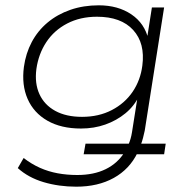

<svg xmlns="http://www.w3.org/2000/svg" viewBox="-20 -515 702 723"><path d="M267 188Q202 188 144.5 171Q87 154 47 118L69 80Q99 103 130.5 117Q162 131 197 137.5Q232 144 271 144Q333 144 378 122Q423 100 449 58L451 66H295L302 26H472L463 31Q468 20 471.5 8Q475 -4 477 -17L499 -156H505Q486 -116 452.5 -88.5Q419 -61 376.5 -46Q334 -31 285 -31Q210 -31 158.5 -60.5Q107 -90 84 -142.5Q61 -195 70 -263Q77 -314 99.5 -356.5Q122 -399 159 -430Q196 -461 245 -478Q294 -495 352 -495Q424 -495 474.5 -461Q525 -427 539 -366H533L552 -487H598L525 -23Q522 -9 518.5 4.5Q515 18 510 31L505 26H604L598 66H489L498 60Q468 122 408.5 155Q349 188 267 188ZM289 -75Q352 -75 401 -100.5Q450 -126 479.5 -169.5Q509 -213 516 -268Q527 -352 481.5 -402Q436 -452 345 -452Q282 -452 233 -426.5Q184 -401 154.5 -356.5Q125 -312 117 -255Q110 -201 128.5 -160.5Q147 -120 188 -97.5Q229 -75 289 -75Z"/></svg>

Font: Nunito Sans 10pt SemiExpanded ExtraLight
Style: Italic
Weight: 250
Width: 6
Italic angle: -9°
Designer: Vernon Adams
Foundry: Vernon Adams
Version: Version 3.101;gftools[0.9.27]